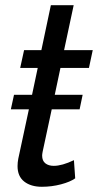

<svg xmlns="http://www.w3.org/2000/svg" viewBox="-20 -716 379 743"><path d="M324.2 -453.1H213.9L191.9 -349.1H299.8L288.1 -293H180.2L145 -128.9Q143.1 -119.1 143.1 -113.8Q143.1 -93.8 155.5 -84Q168 -74.2 188 -74.2Q220.2 -74.2 266.1 -96.2L271 -25.9Q252 -12.2 216.1 -2.7Q180.2 6.8 142.1 6.8Q99.6 6.8 73.7 -13.4Q47.9 -33.7 47.9 -73.2Q47.9 -87.4 50.8 -102.1L91.8 -293H22L34.2 -349.1H104L126 -453.1H58.1L73.2 -522H140.1L176.8 -695.8H265.1L228 -522H338.9Z"/></svg>

Font: Rawline Medium
Style: Italic
Weight: 500
Italic angle: -12°
Designer: Matt McInerney, Pablo Impallari, Rodrigo Fuenzalida
Foundry: Matt McInerney, Pablo Impallari, Rodrigo Fuenzalida
Version: Version 4.020;PS 004.020;hotconv 1.0.88;makeotf.lib2.5.64775